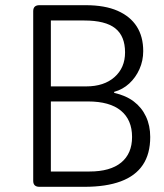

<svg xmlns="http://www.w3.org/2000/svg" viewBox="-20 -720 633 740"><path d="M132 0Q108 0 108 -23V-677Q108 -700 132 -700H310Q384 -700 433 -678.5Q482 -657 507 -618Q532 -579 532 -523Q532 -486 517.5 -453.5Q503 -421 478 -398Q453 -375 420 -366V-362Q465 -352 495.5 -329Q526 -306 542.5 -271Q559 -236 559 -192Q559 -127 530.5 -84.5Q502 -42 445.5 -21Q389 0 306 0ZM176 -59H325Q405 -59 447 -93.5Q489 -128 489 -192Q489 -258 446 -293.5Q403 -329 319 -329H176ZM176 -387H312Q381 -387 421.5 -423Q462 -459 462 -518Q462 -581 424 -611Q386 -641 305 -641H176Z"/></svg>

Font: Asap Light
Style: Regular
Weight: 300
Designer: Pablo Cosgaya
Foundry: Omnibus-Type
Version: Version 3.001